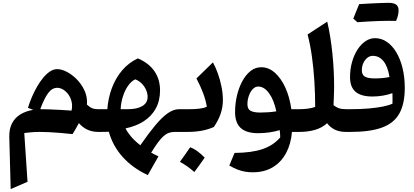

<svg xmlns="http://www.w3.org/2000/svg" viewBox="-20 -929 2915 1352"><path d="M383 -310.6Q404 -310.6 424.7 -298.2Q445.4 -285.8 461.4 -263.8Q477.4 -241.8 484.2 -212.7Q491 -183.6 483.8 -150.2Q446 -152.9 405.3 -155.2Q364.7 -157.5 327.7 -158.8Q290.7 -160.1 263.5 -160.1Q290.9 -235.3 318.7 -273Q346.4 -310.6 383 -310.6ZM382.2 -442.1Q356.9 -442.1 332.3 -425.9Q307.7 -409.8 284.7 -382.2Q261.7 -354.5 241.4 -319.5Q221.1 -284.4 204.7 -245.8Q188.2 -207.3 176.7 -170.1L213.5 -155.2Q163.6 -147.5 125 -124.4Q86.4 -101.3 65.2 -61.7Q44.1 -22.2 45.4 35.2L55.2 402.5L173.8 351L150.9 7.7Q176.6 4 204.2 2Q231.8 0 263.6 0Q290.8 0 326.9 1.7Q363 3.5 404.8 6.9Q446.6 10.3 490.9 15.4Q501.9 -1.4 513.4 -22.3Q524.9 -43.3 535.3 -62Q562.2 -31.3 596.1 -15.6Q630 0 673.7 0H685.7V-160.1H667.8Q644.7 -160.1 627.3 -167.7Q609.9 -175.3 591.7 -193Q592.2 -197.6 592.4 -202.2Q592.7 -206.8 592.7 -211.1Q592.7 -256 572.3 -297.4Q552 -338.9 519.5 -371.6Q487 -404.2 450.7 -423.1Q414.4 -442.1 382.2 -442.1Z M932.4 -370.4Q960.3 -359.7 979.7 -339.2Q999 -318.8 1009.3 -294.4Q1019.5 -270 1019.5 -247.1Q1019.5 -204.8 982.7 -182.5Q945.9 -160.1 880.2 -160.1H829.5Q831.7 -206 845.3 -249.2Q859 -292.4 881.6 -324.9Q904.2 -357.3 932.4 -370.4ZM950.7 -517.8Q887.1 -488.3 841 -434.6Q795 -380.8 768.4 -310.4Q741.7 -239.9 735.8 -160.1H685.5Q675.8 -160.1 670.9 -152.1Q666.1 -144.2 666.1 -123.7V-36.4Q666.1 -15.9 670.9 -8Q675.8 0 685.5 0Q701.7 0 716.4 -0.4Q731.1 -0.8 746.4 -1.1Q773.8 98.1 843.9 176.3Q914 254.5 1020.8 303.9L1095.8 171.9Q1082.6 165.8 1068.4 158.7Q1054.1 151.5 1044.5 146Q1069.7 105.3 1089.9 77.4Q1110.2 49.5 1128.6 32.4Q1147.1 15.3 1166.3 7.6Q1185.4 0 1208.3 0H1241.4V-160.1H1240.9Q1201.4 -160.1 1160.5 -131.1Q1119.5 -102 1072.6 -45.6Q1025.7 10.9 968.1 93.9Q927 61.7 901.3 30.7Q875.6 -0.2 864.1 -25Q938.7 -40.5 993.1 -75.8Q1047.5 -111 1077.2 -165.5Q1107 -220 1107 -293Q1107 -369.8 1067.7 -427.4Q1028.3 -485 950.7 -517.8Z M1241.2 0H1294.2Q1352.5 0 1398.5 -8.2Q1444.5 -16.3 1486 -35Q1517.5 -81.1 1533.5 -127.6Q1549.5 -174.1 1549.5 -223.8Q1549.5 -269.6 1539.8 -318.2Q1530.1 -366.9 1514 -411.7Q1498 -456.4 1479.4 -489.8L1363.3 -376.6Q1391.2 -324.1 1410.5 -272.8Q1429.7 -221.4 1436.2 -177.4Q1415.4 -167.6 1384.1 -163.9Q1352.9 -160.1 1316.4 -160.1H1241.2Q1231.5 -160.1 1226.6 -152.1Q1221.7 -144.2 1221.7 -123.7V-36.4Q1221.7 -15.9 1226.6 -8Q1231.5 0 1241.2 0ZM1319.1 108Q1301.5 133.6 1283.7 159Q1265.9 184.5 1247 210.4Q1275.6 226.2 1300.9 244.3Q1326.1 262.4 1348.5 282.5Q1367.7 256.6 1385.8 231.3Q1403.9 206 1421.6 181Q1397.5 156.4 1371.9 137.3Q1346.4 118.1 1319.1 108Z M1798.3 -319.6Q1840.3 -319.6 1874.7 -272.3Q1909 -225 1925.8 -145Q1900 -140.8 1870.2 -138.6Q1840.5 -136.5 1813.6 -136.5Q1768 -136.5 1745.2 -148.4Q1722.3 -160.3 1722.3 -195.5Q1722.3 -225.9 1732.4 -254.4Q1742.4 -282.9 1759.6 -301.3Q1776.8 -319.6 1798.3 -319.6ZM1819.4 -455.6Q1777.4 -455.6 1743.5 -428.3Q1709.5 -400.9 1685.3 -355.4Q1661.1 -310 1648.2 -254Q1635.3 -197.9 1635.3 -140.6Q1635.3 -63 1675.9 -27.1Q1716.4 8.9 1796.4 8.9Q1839.4 8.9 1878.3 3.1Q1917.1 -2.6 1949.7 -12.8Q1951.3 1 1952.2 12.9Q1953.1 24.9 1953.3 38.3Q1905.7 94.6 1829.4 120.7Q1753.1 146.8 1631.7 147.8L1594.7 236.7Q1626.7 254.9 1653.6 265.3Q1680.6 275.7 1706.4 279.9Q1732.2 284.2 1759.8 284.2Q1842.6 284.2 1901.9 248Q1961.1 211.8 1995.1 147.7Q2029.2 83.5 2035.8 0H2086.6V-160.1H2031.5Q2019.8 -244.9 1989.4 -311.8Q1958.9 -378.7 1915.2 -417.2Q1871.4 -455.6 1819.4 -455.6Z M2284.3 -776.6 2145.9 -686.2Q2164.7 -615.2 2176.4 -531Q2188.2 -446.8 2193.8 -356.4Q2199.4 -266 2199.4 -176.3Q2176.7 -167.5 2146.8 -163.8Q2117 -160.1 2086.4 -160.1Q2076.7 -160.1 2071.8 -152.1Q2066.9 -144.2 2066.9 -123.7V-36.4Q2066.9 -15.9 2071.8 -8Q2076.7 0 2086.4 0Q2148.1 0 2198.1 -14.5Q2248.2 -29 2283.1 -61.5Q2305.7 -31.6 2338.5 -15.8Q2371.3 0 2419.3 0H2419.8V-160.1H2419.3Q2402.7 -160.1 2388.4 -161.7Q2374.1 -163.4 2359.8 -169.4Q2345.4 -175.5 2328.5 -188.4Q2329.9 -214.5 2330.7 -239.7Q2331.6 -264.9 2332.1 -286.3Q2332.7 -307.7 2332.7 -321.4Q2332.7 -376.1 2329.7 -434.5Q2326.7 -492.9 2320.7 -551.7Q2314.6 -610.5 2305.6 -667.5Q2296.6 -724.5 2284.3 -776.6Z M2830.3 -310.4Q2830.3 -386.2 2814.5 -450.2Q2798.8 -514.1 2770.4 -561.2Q2742 -608.3 2703.9 -634.3Q2665.7 -660.3 2620.8 -660.3Q2585 -660.3 2553.2 -638.6Q2521.3 -616.9 2496.9 -578.9Q2472.5 -540.9 2458.7 -491.2Q2444.8 -441.4 2444.8 -385.5Q2444.8 -316.3 2483.6 -282.8Q2522.4 -249.4 2602.7 -249.4Q2640 -249.4 2676.9 -255.8Q2713.8 -262.1 2743.3 -273.2Q2743.8 -256.2 2744 -235.7Q2744.1 -215.3 2743.7 -199.1Q2718.5 -187.2 2675.6 -178.5Q2632.7 -169.9 2574.9 -165Q2517.1 -160.1 2446.8 -160.1H2419.9Q2409.6 -160.1 2405 -151.7Q2400.4 -143.4 2400.4 -123.7V-36.4Q2400.4 -17 2405 -8.5Q2409.6 0 2419.9 0H2447.5Q2586.2 0 2670.3 -30.9Q2754.5 -61.9 2792.4 -130.2Q2830.3 -198.6 2830.3 -310.4ZM2722.7 -386.8Q2702.1 -382 2675 -379.4Q2647.8 -376.8 2619.1 -376.8Q2569.5 -376.8 2548.7 -389.9Q2528 -402.9 2528 -433.7Q2528 -462 2538.5 -485Q2549 -508 2566.4 -521.9Q2583.9 -535.8 2605.1 -535.8Q2649.6 -535.8 2680 -498.8Q2710.5 -461.7 2722.7 -386.8ZM2714.5 -782.4Q2729.5 -782.4 2739.7 -782.2Q2749.9 -782.1 2756.7 -782.1Q2763.5 -782.1 2768.9 -781.8Q2778 -801.3 2782.4 -820.4Q2786.8 -839.5 2786.8 -856Q2786.8 -883.2 2770 -896.2Q2753.1 -909.1 2715.5 -909.1Q2673.9 -891.1 2632.4 -872.4Q2590.8 -853.7 2549.7 -835.2Q2508.7 -816.7 2467.8 -797.9Q2475.4 -791.4 2482.7 -785Q2490 -778.5 2496.7 -772.6Q2531 -775.1 2570.9 -777.5Q2610.8 -779.8 2648.7 -781.1Q2686.5 -782.4 2714.5 -782.4ZM2496.7 -772.6Q2533.3 -795 2569.9 -817.4Q2606.4 -839.9 2642.7 -862.9Q2679.1 -885.9 2715.5 -909.1Q2702.4 -909.1 2678.6 -908.3Q2654.7 -907.6 2625.3 -906.2Q2595.8 -904.8 2565.4 -903.2Q2535 -901.6 2509 -899.8Q2498.6 -874.6 2488.4 -849.4Q2478.2 -824.1 2467.8 -797.9Q2475.4 -791.4 2482.7 -785Q2490 -778.5 2496.7 -772.6Z"/></svg>

Font: Pinar-VF
Style: Regular
Weight: 300
Designer: Amin Abedi
Version: Version 3.0